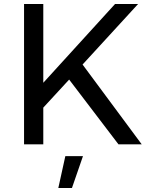

<svg xmlns="http://www.w3.org/2000/svg" viewBox="-20 -720 747 958"><path d="M687 0H571L325 -323L196 -183V0H100V-700H196V-307L554 -700H669L392 -398ZM306 59H394L339 218H271Z"/></svg>

Font: Gontserrat
Style: Regular
Weight: 400
Designer: Julieta Ulanovsky
Foundry: Julieta Ulanovsky
Version: Version 6.001